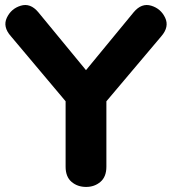

<svg xmlns="http://www.w3.org/2000/svg" viewBox="-20 -732 679 758"><path d="M320 6Q286 6 262.5 -14Q239 -34 239 -74V-382L272 -293L23 -589Q-10 -626 7 -662Q24 -698 62 -709.5Q100 -721 131 -684L336 -435H303L508 -684Q539 -721 577 -709.5Q615 -698 632 -662Q649 -626 617 -589L367 -293L400 -382V-74Q400 -34 376.5 -14Q353 6 320 6Z"/></svg>

Font: Nunito VF Beta Light
Style: Regular
Weight: 300
Designer: Vernon Adams
Foundry: newtypography
Version: Version 3.001